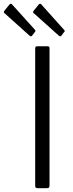

<svg xmlns="http://www.w3.org/2000/svg" viewBox="-80 -984 383 1004"><path d="M169 -742Q175 -742 177 -739.5Q179 -737 179 -730V-15Q179 -6 176 -3Q173 0 164 0H118Q110 0 107 -2.5Q104 -5 104 -12V-730Q104 -737 106.5 -739.5Q109 -742 115 -742ZM-18 -962 103 -828Q108 -821 102 -816L89 -799Q86 -794 82 -794Q80 -794 74 -798L-53 -912Q-60 -916 -60 -921Q-60 -923 -56 -929L-30 -961Q-24 -967 -18 -962ZM135 -962 255 -828Q262 -821 255 -816L242 -799Q239 -794 235 -794Q233 -794 227 -798L100 -912Q93 -916 93 -921Q93 -923 97 -929L123 -961Q129 -967 135 -962Z"/></svg>

Font: Libre Franklin Light
Style: Regular
Weight: 300
Designer: Pablo Impallari, Rodrigo Fuenzalida
Foundry: Impallari Type
Version: Version 1.002; ttfautohint (v1.5)